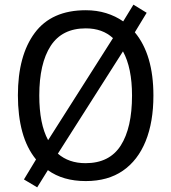

<svg xmlns="http://www.w3.org/2000/svg" viewBox="-20 -769 736 826"><path d="M640 -358Q640 -244 606.5 -161.5Q573 -79 508.5 -34.5Q444 10 349 10Q251 10 186 -37L140 37L83 3L135 -83Q95 -132 76 -201.5Q57 -271 57 -359Q57 -530 129.5 -627.5Q202 -725 349 -725Q396 -725 436.5 -712.5Q477 -700 510 -677L554 -749L611 -714L560 -630Q640 -534 640 -358ZM149 -358Q149 -236 187 -166L466 -605Q421 -647 349 -647Q247 -647 198 -571.5Q149 -496 149 -358ZM548 -358Q548 -477 509 -548L229 -108Q276 -67 348 -67Q451 -67 499.5 -143Q548 -219 548 -358Z"/></svg>

Font: Noto Sans Gujarati SemiCondensed
Style: Regular
Weight: 400
Width: 4
Designer: Jelle Bosma - Monotype Design Team, Universal Thirst
Foundry: Monotype Imaging Inc.
Version: Version 2.106; ttfautohint (v1.8.4.7-5d5b)